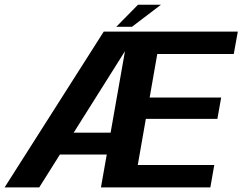

<svg xmlns="http://www.w3.org/2000/svg" viewBox="-43 -812 1050 832"><path d="M-23 0H127L519.5 -623.5L529.5 -675H406.5ZM154 -142.5H447L464 -237H200ZM394.5 0H868.5L885.5 -97H554L589 -297H899L915.5 -389.5H605.5L638.5 -578H970L987.5 -675H513.5ZM461 -696H529L654.5 -791.5H555Z"/></svg>

Font: Anybody Thin SemiBold
Style: Italic
Weight: 600
Italic angle: -10°
Version: Version 1.113;gftools[0.9.25]